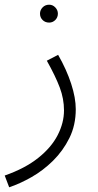

<svg xmlns="http://www.w3.org/2000/svg" viewBox="-35 -566 418 816"><path d="M4 230 -15 180Q71 150 127 105.5Q183 61 210 8.5Q237 -44 237 -97Q237 -146 219 -194Q201 -242 164 -308L212 -333Q248 -270 267.5 -210Q287 -150 287 -102Q287 -34 260 20.5Q233 75 190.5 117Q148 159 98.5 187Q49 215 4 230ZM174 -470Q157 -470 146 -481Q135 -492 135 -508Q135 -523 146 -534.5Q157 -546 174 -546Q189 -546 200 -534.5Q211 -523 211 -508Q211 -492 200 -481Q189 -470 174 -470Z"/></svg>

Font: Noto Sans Arabic Light
Style: Regular
Weight: 300
Designer: Monotype Design Team, Nadine Chahine, Nizar Qandah and Khaled Hosny
Foundry: Monotype Imaging Inc.
Version: Version 2.012; ttfautohint (v1.8.4.7-5d5b)